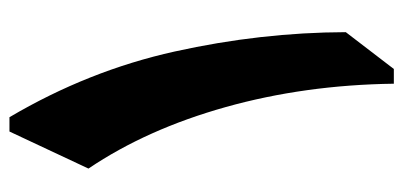

<svg xmlns="http://www.w3.org/2000/svg" viewBox="-240 -600 841 400"><g transform="rotate(-90 180.0 -400.5)"><path d="M135.3 -800.8Q232.4 -636.2 272.2 -456.5Q312 -276.9 312.5 -100.1L235.8 0H205.1Q202.6 -185.5 156.5 -350.1Q110.4 -514.6 28.3 -636.2L105.5 -800.8Z"/></g></svg>

Font: Pinar DS2-Bold
Style: Regular
Weight: 700
Designer: Amin Abedi
Version: Version 2.000